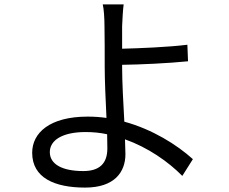

<svg xmlns="http://www.w3.org/2000/svg" viewBox="-20 -805 1040 871"><path d="M466 -196 467 -132C467 -63 431 -29 358 -29C262 -29 206 -60 206 -115C206 -170 265 -206 368 -206C401 -206 434 -203 466 -196ZM541 -785H446C451 -767 454 -722 454 -686C455 -643 455 -561 455 -502C455 -443 459 -351 463 -270C435 -274 407 -276 378 -276C205 -276 126 -202 126 -112C126 2 228 46 366 46C499 46 549 -24 549 -106L547 -173C651 -136 743 -72 807 -7L855 -83C783 -148 672 -218 544 -253C539 -340 534 -437 534 -502V-511C616 -512 744 -518 833 -527L830 -602C740 -591 613 -586 534 -584V-686C535 -716 538 -764 541 -785Z"/></svg>

Font: Noto Sans Mono CJK SC
Style: Regular
Weight: 400
Designer: Ryoko NISHIZUKA 西塚涼子 (kana, bopomofo & ideographs); Paul D. Hunt (Latin, Greek & Cyrillic); Sandoll Communications 산돌커뮤니
Foundry: Adobe
Version: Version 2.004;hotconv 1.0.118;makeotfexe 2.5.65603